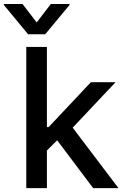

<svg xmlns="http://www.w3.org/2000/svg" viewBox="-64 -969 640 989"><path d="M71.4 -727.3H177.6V-314.6H186.8L404.1 -545.5H531.2L310.4 -311.4L546.2 0H415.8L230.5 -246.4L177.6 -193.5V0H71.4ZM51.8 -948.5 125 -853.3 197.8 -948.5H294V-943.2L169 -792.6H80.6L-44 -943.2V-948.5Z"/></svg>

Font: Cannonade Med
Style: Regular
Weight: 500
Designer: Rasmus Andersson
Foundry: rsms
Version: Version 3.012;git-f93a4a705